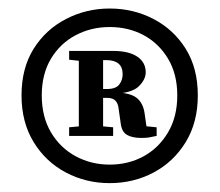

<svg xmlns="http://www.w3.org/2000/svg" viewBox="-20 -734 510 446"><path d="M77 -512.4Q77 -462.8 98.4 -426.6Q119.8 -390.4 155.9 -371Q191.9 -351.6 234.8 -351.6Q278.3 -351.6 313.7 -371Q349 -390.4 370.4 -426.6Q391.8 -462.8 391.8 -512.4Q391.8 -561.9 370.4 -597.6Q349 -633.3 313.7 -652.3Q278.3 -671.2 234.8 -671.2Q191.9 -671.2 155.9 -652.3Q119.8 -633.3 98.4 -597.6Q77 -561.9 77 -512.4ZM163.1 -418.3V-615.7H219.5V-418.3ZM186.1 -442.6H196.2L242.8 -438.3V-418.3H140.6V-438.3ZM186.1 -590.3 140.6 -595.3V-615.7H192.1V-590.3ZM30 -512.4Q30 -575.8 58.2 -620.8Q86.4 -665.7 133.4 -689.9Q180.3 -714.2 234.8 -714.2Q289.9 -714.2 336.5 -689.9Q383.1 -665.7 411.3 -620.8Q439.5 -575.8 439.5 -512.4Q439.5 -449.9 411.5 -404Q383.4 -358.1 336.8 -333.3Q290.2 -308.6 234.8 -308.6Q179.8 -308.6 133 -333.3Q86.2 -358.1 58.1 -404Q30 -449.9 30 -512.4ZM343.9 -438.3V-418.3Q331.8 -415.6 325.4 -414.6Q319.1 -413.6 308.2 -413.6Q287 -413.6 274.9 -420.7Q262.8 -427.9 260.5 -446.8L255.8 -479.7Q254.6 -493.4 248.3 -500Q242.1 -506.6 229.5 -506.6H192.1V-527.2H227.8Q249.1 -527.2 257 -537.7Q264.9 -548.3 264.9 -561.4Q264.9 -578.2 255.2 -586.3Q245.6 -594.3 227.8 -594.3H192.1V-615.7H242.5Q279.3 -615.7 298.9 -602.4Q318.5 -589.1 318.5 -566.1Q318.5 -549 301.9 -533Q285.3 -517.1 238.2 -515.6L242.7 -519.7Q281.9 -519 297.3 -506.8Q312.7 -494.7 316 -470.1L322.7 -423.1L293.3 -443.3Z"/></svg>

Font: Adobe Variable Font Prototype
Style: Regular
Weight: 389
Designer: Frank Grießhammer
Foundry: Adobe
Version: Version 1.004;hotconv 1.0.113;makeotfexe 2.5.65598